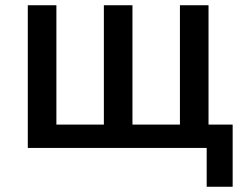

<svg xmlns="http://www.w3.org/2000/svg" viewBox="-20 -564 931 732"><path d="M768 148V0H86V-544H195V-89H376V-544H485V-89H666V-544H775V-89H867V148Z"/></svg>

Font: IBM Plex Sans JP Medm
Style: Regular
Weight: 500
Designer: Mike Abbink; Paul van der Laan; Pieter van Rosmalen; Wujin Sim; Yejin Wi; Jinhee Kim; Boomi Park; Yona Kim; Kichan Ma
Foundry: Sandoll Inc.
Version: Version 1.002